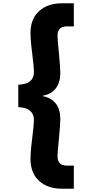

<svg xmlns="http://www.w3.org/2000/svg" viewBox="-20 -934 539 1165"><path d="M91 -420Q140 -422 163 -441.5Q186 -461 186 -497Q186 -524 176 -604Q175 -612 170 -655.5Q165 -699 165 -734Q165 -819 217 -866.5Q269 -914 356 -914H428V-774H389Q357 -774 343 -760Q329 -746 329 -717Q329 -695 337 -617Q346 -520 346 -490Q346 -435 319.5 -399Q293 -363 239 -353V-351Q293 -340 319.5 -304.5Q346 -269 346 -213Q346 -183 337 -86Q329 -10 329 13Q329 42 343 56.5Q357 71 389 71H428V211H356Q269 211 217 163.5Q165 116 165 30Q165 -5 170 -48.5Q175 -92 176 -100Q186 -180 186 -207Q186 -241 163 -261.5Q140 -282 91 -284Z"/></svg>

Font: Poppins A&M
Style: Bold-A&M
Weight: 700
Designer: Ninad Kale (Devanagari), Jonny Pinhorn (Latin)
Foundry: Indian Type Foundry
Version: 4.004